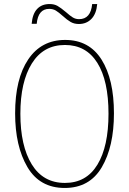

<svg xmlns="http://www.w3.org/2000/svg" viewBox="-20 -922 640 952"><path d="M55 -360Q55 -531 120 -627.5Q185 -724 303 -724Q422 -724 483.5 -626.5Q545 -529 545 -360Q545 -195 484.5 -92.5Q424 10 301 10Q177 10 116 -93.5Q55 -197 55 -360ZM518 -358Q518 -522 462.5 -610.5Q407 -699 302 -699Q195 -699 138 -607.5Q81 -516 81 -358Q81 -199 137.5 -107Q194 -15 302 -15Q408 -15 463 -105.5Q518 -196 518 -358ZM226 -902Q249 -902 265.5 -892.5Q282 -883 307 -862Q327 -844 341 -835.5Q355 -827 372 -827Q430 -827 437 -902H462Q458 -854 433.5 -828.5Q409 -803 371 -803Q348 -803 330.5 -813Q313 -823 291 -843Q271 -861 257 -869.5Q243 -878 224 -878Q169 -878 162 -804H137Q141 -853 164 -877.5Q187 -902 226 -902Z"/></svg>

Font: Noto Sans Mono UI Thin
Style: Regular
Weight: 250
Monospace: yes
Designer: Monotype Design team
Foundry: Monotype Imaging Inc.
Version: Version 1.000